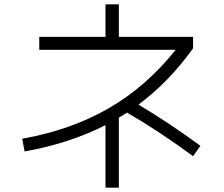

<svg xmlns="http://www.w3.org/2000/svg" viewBox="-20 -815 1040 890"><path d="M531 55H469V-235Q302 -150 94 -113L83 -172Q309 -212 484.5 -313.5Q660 -415 794 -584H162V-644H469V-795H531V-644H875V-591Q764 -436 622 -330Q765 -245 909 -139L875 -91Q722 -204 569 -293Q551 -281 531 -270Z"/></svg>

Font: Murecho Light
Style: Regular
Weight: 300
Designer: Neil Summerour
Foundry: Positype
Version: Version 1.010; ttfautohint (v1.8.3)